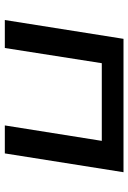

<svg xmlns="http://www.w3.org/2000/svg" viewBox="112 -644 532 796"><g transform="rotate(90 378.0 -246.0)"><path d="M63 0 141 -492H694L616 0H500L564 -402H242L179 0Z"/></g></svg>

Font: Nunito Sans 10pt Expanded SemiBold
Style: Italic
Weight: 600
Width: 7
Italic angle: -9°
Designer: Vernon Adams
Foundry: Vernon Adams
Version: Version 3.101;gftools[0.9.27]